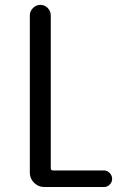

<svg xmlns="http://www.w3.org/2000/svg" viewBox="-20 -750 540 770"><path d="M157.2 0Q133.8 0 116.7 -17.1Q99.6 -34.2 99.6 -56.6V-688.5Q99.6 -705.1 112.3 -717.8Q125 -730.5 142.1 -730.5Q159.2 -730.5 171.4 -717.8Q183.6 -705.1 183.6 -688.5V-75.2Q183.6 -66.4 193.4 -66.4H397.5Q410.2 -66.4 419.9 -56.2Q429.7 -45.9 429.7 -32.7Q429.7 -19.5 419.9 -9.8Q410.2 0 397.5 0Z"/></svg>

Font: Rounded Mgen+ 1mn regular
Style: Regular
Weight: 400
Designer: [Source Han Sans]
Ryoko NISHIZUKA  (kana & ideographs); Paul D. Hunt (Latin, Greek & Cyrillic); Wenlong ZHANG  (bopomofo
Version: Version 1.059.20150602